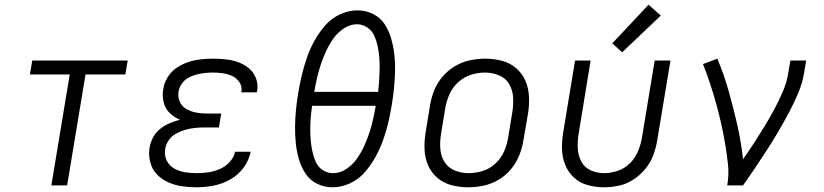

<svg xmlns="http://www.w3.org/2000/svg" viewBox="-20 -787 3496 815"><path d="M198 0H265L343 -471H512L522 -530H117L107 -471H276Z M814 8Q850 8 886.5 1Q923 -6 957 -25Q991 -44 1014 -75.5Q1037 -107 1044 -143H978Q973 -119 954.5 -99Q936 -79 912 -69Q888 -59 863.5 -55.5Q839 -52 815 -52Q789 -52 764.5 -56Q740 -60 719 -72Q698 -84 687.5 -106Q677 -128 681 -154Q684 -174 696.5 -192Q709 -210 728.5 -220.5Q748 -231 768 -236.5Q788 -242 808 -244Q828 -246 848 -246H909L919 -305H858Q835 -305 813 -309Q791 -313 771.5 -324Q752 -335 743 -355.5Q734 -376 738 -399Q741 -416 752 -432Q763 -448 779.5 -457Q796 -466 813.5 -470.5Q831 -475 848.5 -477Q866 -479 884 -479Q905 -479 926 -476Q947 -473 965.5 -464.5Q984 -456 996 -438.5Q1008 -421 1005 -400Q1004 -398 1004 -395H1070Q1071 -399 1072 -403Q1076 -431 1066 -456Q1056 -481 1036 -497.5Q1016 -514 991 -523Q966 -532 938.5 -535Q911 -538 884 -538Q858 -538 831.5 -535Q805 -532 779 -523.5Q753 -515 729.5 -499Q706 -483 691.5 -459Q677 -435 673 -409Q668 -381 674.5 -353.5Q681 -326 700 -307.5Q719 -289 744 -279Q722 -273 700.5 -264Q679 -255 660 -240Q641 -225 630 -204Q619 -183 615 -161Q610 -130 617.5 -99.5Q625 -69 645.5 -47.5Q666 -26 693.5 -13.5Q721 -1 752 3.5Q783 8 814 8Z M1392 8Q1429 8 1466 -9Q1503 -26 1529.5 -57Q1556 -88 1575 -123Q1594 -158 1607 -194.5Q1620 -231 1628.5 -268Q1637 -305 1643 -342Q1649 -378 1652.5 -413.5Q1656 -449 1657 -485Q1658 -521 1654 -555.5Q1650 -590 1640.5 -623Q1631 -656 1613 -684Q1595 -712 1564 -727.5Q1533 -743 1497 -743Q1460 -743 1423 -726Q1386 -709 1359.5 -678Q1333 -647 1314 -612.5Q1295 -578 1282.5 -541.5Q1270 -505 1261 -467.5Q1252 -430 1246 -393Q1240 -358 1236.5 -322Q1233 -286 1232.5 -250.5Q1232 -215 1235.5 -180Q1239 -145 1248.5 -112.5Q1258 -80 1276 -51.5Q1294 -23 1325 -7.5Q1356 8 1392 8ZM1314 -397Q1319 -426 1325.5 -455Q1332 -484 1341.5 -512.5Q1351 -541 1363.5 -568.5Q1376 -596 1394 -622Q1412 -648 1439 -666Q1466 -684 1495 -684Q1519 -684 1539 -670.5Q1559 -657 1568.5 -636Q1578 -615 1583 -591.5Q1588 -568 1590 -544Q1592 -520 1591.5 -495.5Q1591 -471 1589.5 -446.5Q1588 -422 1585 -397ZM1394 -52Q1370 -52 1350 -65Q1330 -78 1320.5 -99.5Q1311 -121 1306 -144Q1301 -167 1299 -191Q1297 -215 1297 -239.5Q1297 -264 1299 -288.5Q1301 -313 1305 -338H1575Q1570 -309 1563.5 -280Q1557 -251 1547.5 -222.5Q1538 -194 1525.5 -166.5Q1513 -139 1495 -113.5Q1477 -88 1450.5 -70Q1424 -52 1394 -52Z M1967 8Q2000 8 2033 1Q2066 -6 2096.5 -24Q2127 -42 2149.5 -69.5Q2172 -97 2184.5 -128.5Q2197 -160 2202 -193L2221 -303Q2227 -339 2225.5 -375.5Q2224 -412 2210.5 -443.5Q2197 -475 2171 -497.5Q2145 -520 2110.5 -529Q2076 -538 2040 -538Q2008 -538 1974.5 -531Q1941 -524 1911 -506Q1881 -488 1858 -461Q1835 -434 1822.5 -402Q1810 -370 1805 -337L1787 -227Q1781 -191 1782 -155Q1783 -119 1796.5 -87Q1810 -55 1836 -32.5Q1862 -10 1896.5 -1Q1931 8 1967 8ZM1969 -52Q1938 -52 1910 -63.5Q1882 -75 1866.5 -100Q1851 -125 1849 -156Q1847 -187 1852 -218L1870 -328Q1875 -357 1887.5 -386Q1900 -415 1924.5 -437.5Q1949 -460 1979 -469.5Q2009 -479 2039 -479Q2069 -479 2097.5 -467.5Q2126 -456 2141 -430.5Q2156 -405 2158 -374.5Q2160 -344 2155 -313L2137 -203Q2132 -173 2119.5 -144Q2107 -115 2082.5 -92.5Q2058 -70 2028 -61Q1998 -52 1969 -52Z M2543 8Q2575 8 2607.5 1Q2640 -6 2669 -25Q2698 -44 2720 -71Q2742 -98 2753.5 -129.5Q2765 -161 2770 -193L2826 -530H2759L2705 -203Q2700 -174 2688.5 -145.5Q2677 -117 2654.5 -94.5Q2632 -72 2602.5 -62Q2573 -52 2545 -52Q2514 -52 2487.5 -64Q2461 -76 2447.5 -101.5Q2434 -127 2432.5 -157Q2431 -187 2436 -218L2487 -530H2421L2371 -227Q2365 -192 2365.5 -156.5Q2366 -121 2378.5 -89Q2391 -57 2415.5 -34Q2440 -11 2474 -1.5Q2508 8 2543 8ZM2621 -565 2785 -721 2733 -767 2579 -603Z M3067 0H3134Q3161 -38 3186.5 -76Q3212 -114 3237 -152.5Q3262 -191 3285 -230.5Q3308 -270 3329.5 -310.5Q3351 -351 3368.5 -392.5Q3386 -434 3393 -477L3402 -530H3335L3326 -477Q3320 -438 3303.5 -399.5Q3287 -361 3267.5 -324.5Q3248 -288 3226 -252Q3204 -216 3181 -180.5Q3158 -145 3134 -111Q3126 -185 3109.5 -257.5Q3093 -330 3073 -400.5Q3053 -471 3025 -538L2964 -515Q2980 -475 2993.5 -434Q3007 -393 3019 -350.5Q3031 -308 3040.5 -265.5Q3050 -223 3057.5 -179.5Q3065 -136 3070 -91Q3075 -46 3067 0Z"/></svg>

Font: Iosevka Sparkle Light Oblique
Style: Regular
Weight: 300
Italic angle: -9°
Designer: Belleve Invis
Foundry: Belleve Invis
Version: Version 4.5.0; ttfautohint (v1.8.3)